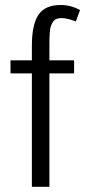

<svg xmlns="http://www.w3.org/2000/svg" viewBox="-20 -738 344 759"><path d="M224.6 -666.5Q212.4 -666.5 203.9 -663.3Q195.3 -660.2 189.9 -652.1Q184.6 -644 181.6 -636.5Q178.7 -628.9 177.2 -613.5Q175.8 -598.1 175.5 -587.4Q175.3 -576.7 175.3 -555.2V-499.5H272.9V-447.8H175.3V0.5H106V-447.8H21.5V-499.5H106V-556.6Q106 -640.1 131.8 -679.2Q157.7 -718.3 220.2 -718.3Q259.8 -718.3 296.4 -698.2L279.8 -653.3Q244.6 -666.5 224.6 -666.5Z"/></svg>

Font: Pontano Sans
Style: Regular
Weight: 400
Foundry: vernon adams
Version: 1.0